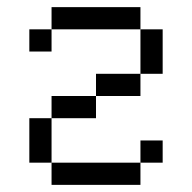

<svg xmlns="http://www.w3.org/2000/svg" viewBox="-20 -520 540 540"><path d="M437.5 -62.5V-125H375V-62.5H125V0H375V-62.5ZM125 -62.5Q125 -62.5 125 -187.5H62.5Q62.5 -187.5 62.5 -62.5ZM125 -187.5H250V-250H125ZM250 -250H375V-312.5H250ZM375 -312.5H437.5Q437.5 -312.5 437.5 -437.5H375Q375 -437.5 375 -312.5ZM125 -437.5H62.5V-375H125ZM125 -437.5H375V-500H125Z"/></svg>

Font: UnifontExMono
Style: Regular
Weight: 500
Version: Version 15.0.06